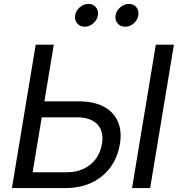

<svg xmlns="http://www.w3.org/2000/svg" viewBox="-20 -954 912 974"><path d="M180.7 -439.9H378.9Q455.1 -439.9 505.4 -413.6Q555.7 -387.2 577.4 -338.6Q599.1 -290 588.4 -224.1Q577.1 -155.3 540 -105Q502.9 -54.7 444.8 -27.3Q386.7 0 310.5 0H40.5L161.1 -727.5H252.9L145.5 -80.1H319.3Q366.7 -80.1 404.1 -97.7Q441.4 -115.2 465.6 -147.5Q489.7 -179.7 497.1 -223.6Q504.4 -265.6 491.7 -296.1Q479 -326.7 448 -342.8Q417 -358.9 369.6 -358.9H167.5ZM862.3 -727.5 741.7 0H649.9L770.5 -727.5ZM614.7 -818.4Q590.8 -818.4 576.7 -835.4Q562.5 -852.5 566.4 -876.5Q570.3 -900.4 590.3 -917.2Q610.4 -934.1 634.3 -934.1Q658.2 -934.1 671.9 -917.2Q685.5 -900.4 681.6 -876.5Q678.2 -852.5 658.4 -835.4Q638.7 -818.4 614.7 -818.4ZM409.7 -818.4Q385.7 -818.4 371.6 -835.4Q357.4 -852.5 361.3 -876.5Q365.2 -900.4 385 -917.2Q404.8 -934.1 428.7 -934.1Q452.6 -934.1 466.6 -917.2Q480.5 -900.4 476.6 -876.5Q472.7 -852.5 452.9 -835.4Q433.1 -818.4 409.7 -818.4Z"/></svg>

Font: Inter 17pt
Style: Italic
Weight: 400
Italic angle: -9.3988°
Version: Version 4.001;git-66647c0bb